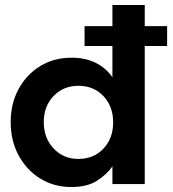

<svg xmlns="http://www.w3.org/2000/svg" viewBox="-20 -740 696 772"><path d="M267 12Q197 12 142 -22Q87 -56 55 -115Q23 -174 23 -249Q23 -324 55 -382.5Q87 -441 142 -474.5Q197 -508 268 -508Q324 -508 365.5 -487Q407 -466 432 -429V-555H320V-635H432V-720H562V-635H652V-555H562V0H432V-71Q409 -38 369.5 -13Q330 12 267 12ZM295 -101Q357 -101 396 -142.5Q435 -184 435 -248Q435 -312 396 -353.5Q357 -395 295 -395Q235 -395 195.5 -354Q156 -313 156 -249Q156 -185 195.5 -143Q235 -101 295 -101Z"/></svg>

Font: HostGroteskBold
Style: Bold
Weight: 700
Designer: Doukan Karapınar based on Poppins by Indian Type Foundry, Jonny Pinhorn
Foundry: Element Type
Version: Version 1.001; ttfautohint (v1.8.4.7-5d5b)